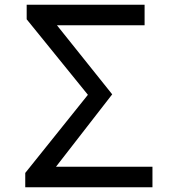

<svg xmlns="http://www.w3.org/2000/svg" viewBox="-20 -786 740 806"><path d="M86 -60V0H620V-86H215L451 -390L219 -680H587V-766H92V-705L349 -388Z"/></svg>

Font: Kawkab Mono Light
Style: Bold
Weight: 400
Monospace: yes
Designer: Abdullah Arif
Foundry: Abdullah Arif
Version: Version 1.000;PS 000.500;hotconv 1.0.88;makeotf.lib2.5.64775